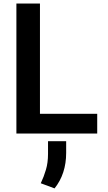

<svg xmlns="http://www.w3.org/2000/svg" viewBox="-20 -747 606 1074"><path d="M523.8 0H71.7V-727.3H203.5V-110.4H523.8ZM285.2 306.8 208.1 278.1Q225.5 241.5 236.9 202.4Q248.6 163.7 248.6 114V43H350.1V108Q350.1 225.5 285.2 306.8Z"/></svg>

Font: Linik Sans SemiBold
Style: Regular
Weight: 600
Designer: Fonts by Rasmus Andersson / Changes by Cristiano Sobral with parts from Marc Monis
Foundry: rsms
Version: Version 3.020; ttfautohint (v1.6)